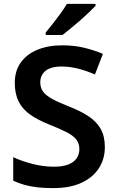

<svg xmlns="http://www.w3.org/2000/svg" viewBox="-20 -957 600 987"><path d="M519 -201Q519 -140 488.5 -92.5Q458 -45 399 -17.5Q340 10 254 10Q210 10 173.5 6Q137 2 106.5 -6.5Q76 -15 48 -28V-149Q93 -128 148.5 -114Q204 -100 258 -100Q301 -100 330 -111Q359 -122 373.5 -142.5Q388 -163 388 -190Q388 -218 373.5 -238Q359 -258 326 -275.5Q293 -293 235 -316Q177 -339 137 -366.5Q97 -394 76.5 -434Q56 -474 56 -531Q56 -593 87 -636Q118 -679 173 -701.5Q228 -724 300 -724Q363 -724 415 -711Q467 -698 509 -680L468 -574Q428 -592 384 -603.5Q340 -615 296 -615Q259 -615 235 -605Q211 -595 199 -576.5Q187 -558 187 -534Q187 -506 201 -486.5Q215 -467 247.5 -449Q280 -431 336 -409Q395 -386 435.5 -359Q476 -332 497.5 -294.5Q519 -257 519 -201ZM471 -927Q458 -913 437 -893Q416 -873 391.5 -851.5Q367 -830 343 -810.5Q319 -791 301 -777H215V-790Q231 -809 251 -834.5Q271 -860 291 -887.5Q311 -915 324 -937H471Z"/></svg>

Font: Noto Sans Syriac Eastern SemiBold
Style: Regular
Weight: 600
Designer: Patrick Giasson and the Monotype Design Team
Foundry: Monotype Imaging Inc.
Version: Version 3.001